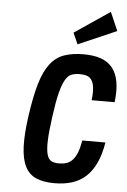

<svg xmlns="http://www.w3.org/2000/svg" viewBox="-62 -982 687 1037"><g transform="rotate(5 281.5 -464.0)"><path d="M403 -233Q396.4 -193.1 386.2 -167.3Q376 -141.4 361.6 -125.9Q347.1 -110.4 328.6 -104.5Q310.1 -98.6 287 -98.6Q262.9 -98.6 246.7 -106.9Q230.6 -115.1 223.2 -141.6Q215.9 -168 217.6 -217.2Q219.4 -266.4 230.9 -349Q241.6 -429.4 253.7 -476.7Q265.9 -524 280.4 -549.2Q295 -574.4 313.8 -581.6Q332.6 -588.9 358 -588.9Q381 -588.9 397.2 -583.4Q413.4 -578 423.2 -563.1Q433 -548.3 436.2 -522.3Q439.4 -496.3 434.4 -454.1H559.1Q567 -518.7 558.7 -565Q550.4 -611.3 526.5 -640.7Q502.6 -670.1 463.9 -683.8Q425.1 -697.4 370.9 -697.4Q309.4 -697.4 265.1 -681.9Q220.7 -666.4 189.6 -626.3Q158.4 -586.1 138 -517.5Q117.6 -448.9 102.3 -342.3Q88 -241.3 90.5 -173.7Q93 -106.1 113.6 -65.1Q134.1 -24.1 173.8 -7.1Q213.4 10 272.4 10Q326.4 10 369.1 -3.6Q411.7 -17.3 443.4 -46.6Q475 -75.9 496.4 -121.8Q517.7 -167.7 528.4 -233ZM332.1 -748.1 539.9 -838.3 496.4 -938.4 305.1 -809Z"/></g></svg>

Font: Secuela ExtLt
Style: Italic
Weight: 200
Italic angle: -8°
Designer: Fernando Haro
Foundry: deFharo
Version: Version 1.704